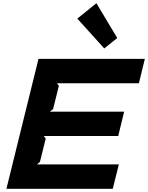

<svg xmlns="http://www.w3.org/2000/svg" viewBox="-20 -1177 923 1197"><path d="M711 -940 630 -875 462 -1061 581 -1157ZM683 0H20L220 -810H883L846 -658H335L347 -642L311 -497L291 -481H754L717 -329H253L265 -313L229 -168L210 -152H721Z"/></svg>

Font: TypoPRO Sinkin Sans
Style: 700 Bold Italic
Weight: 700
Italic angle: -112°
Designer: Keith Bates
Foundry: K-Type
Version: Sinkin Sans (version 1.0)  by Keith Bates   •   © 2014   www